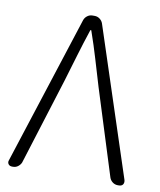

<svg xmlns="http://www.w3.org/2000/svg" viewBox="-82 -794 715 860"><g transform="rotate(10 275.0 -364.5)"><path d="M32 0Q20 0 14.5 -8Q9 -16 13 -26L231 -701Q235 -713 245.5 -721Q256 -729 269 -729H279Q292 -729 302.5 -721Q313 -713 317 -701L538 -28Q541 -16 535.5 -8Q530 0 517 0H512Q499 0 488.5 -8Q478 -16 474 -28L351 -419Q331 -485 314.5 -541Q298 -597 275 -663H271Q249 -597 232.5 -541Q216 -485 196 -419L73 -26Q69 -16 59 -8Q49 0 36 0Z"/></g></svg>

Font: Chiron GoRound TC L
Style: Regular
Weight: 300
Designer: Ryoko NISHIZUKA 西塚涼子 (kana, bopomofo & ideographs); Paul D. Hunt (Latin, Greek & Cyrillic); Sandoll Communications 산돌커뮤니
Foundry: Adobe
Version: Version 1.000;hotconv 1.1.1;makeotfexe 2.6.0